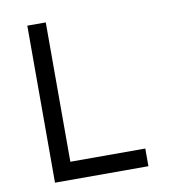

<svg xmlns="http://www.w3.org/2000/svg" viewBox="-79 -771 775 843"><g transform="rotate(-10 308.0 -350.0)"><path d="M98.5 0V-700H180.8V-78.8H515V0Z"/></g></svg>

Font: Overpass Mono Light
Style: Regular
Weight: 300
Monospace: yes
Designer: Delve Withrington, Dave Bailey
Foundry: Delve Fonts LLC
Version: Version 4.000